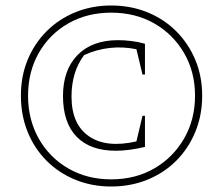

<svg xmlns="http://www.w3.org/2000/svg" viewBox="-20 -671 778 698"><path d="M384 7Q314 7 254 -17.5Q194 -42 149.5 -86.5Q105 -131 80.5 -191.5Q56 -252 56 -323Q56 -394 80.5 -453.5Q105 -513 149.5 -557.5Q194 -602 254 -626.5Q314 -651 384 -651Q455 -651 515.5 -626.5Q576 -602 620.5 -557.5Q665 -513 690 -453.5Q715 -394 715 -323Q715 -252 690 -191.5Q665 -131 620.5 -86.5Q576 -42 515.5 -17.5Q455 7 384 7ZM384 -19Q472 -19 540.5 -58.5Q609 -98 649 -167Q689 -236 689 -323Q689 -410 649 -478.5Q609 -547 540.5 -586Q472 -625 384 -625Q297 -625 228.5 -586Q160 -547 121 -478.5Q82 -410 82 -323Q82 -236 121 -167Q160 -98 228.5 -58.5Q297 -19 384 -19ZM401 -123Q308 -123 258.5 -174Q209 -225 209 -322Q209 -417 262 -471Q315 -525 409 -525Q432 -525 457 -522Q482 -519 507 -512V-400H498L476 -492Q378 -512 286 -471Q240 -410 240 -320Q240 -219 303.5 -175.5Q367 -132 476 -157L498 -250H507V-137Q449 -123 401 -123Z"/></svg>

Font: Piazzolla SC Thin
Style: Italic
Weight: 100
Italic angle: -11.3°
Designer: Juan Pablo del Peral
Foundry: Huerta Tipografica
Version: Version 1.330